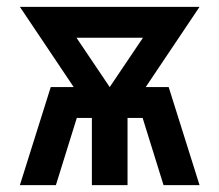

<svg xmlns="http://www.w3.org/2000/svg" viewBox="-20 -540 640 560"><path d="M38 0 128 -286H195L38 -520H562L405 -286H472L562 0H457L396 -196H352V0H248V-196H204L143 0ZM300 -286 397 -430H203Z"/></svg>

Font: Iosevka Aile Semibold
Style: Regular
Weight: 600
Designer: Belleve Invis
Foundry: Belleve Invis
Version: Version 31.1.0; ttfautohint (v1.8.4)